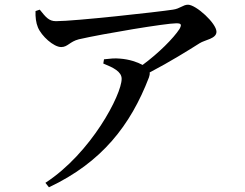

<svg xmlns="http://www.w3.org/2000/svg" viewBox="-20 -748 1040 816"><path d="M419 -478C461 -461 497 -444 497 -413C497 -346 368 -98 173 29L188 48C413 -58 535 -216 613 -419C616 -427 617 -434 616 -440C702 -485 784 -536 828 -564C851 -579 900 -583 900 -613C900 -649 813 -728 779 -728C758 -728 745 -711 715 -707C650 -697 298 -658 218 -658C187 -658 174 -676 149 -707L131 -701C130 -676 133 -651 141 -632C156 -595 208 -548 240 -548C268 -548 276 -571 315 -581C420 -605 685 -649 729 -649C749 -649 754 -645 743 -625C717 -585 654 -522 586 -472C564 -484 530 -496 489 -499C468 -501 448 -499 422 -496Z"/></svg>

Font: Noto Serif CJK JP SemiBold
Style: Regular
Weight: 600
Designer: Ryoko NISHIZUKA 西塚涼子 (kana & ideographs); Frank Grießhammer (Latin, Greek & Cyrillic); Wenlong ZHANG 张文龙 (bopomofo); San
Foundry: Adobe
Version: Version 2.001;hotconv 1.1.0;makeotfexe 2.6.0